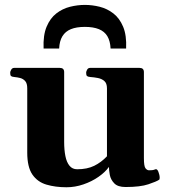

<svg xmlns="http://www.w3.org/2000/svg" viewBox="-20 -769 717 802"><path d="M257.8 13.2Q211.4 13.2 174.1 2.2Q136.7 -8.8 115.2 -40Q93.8 -71.3 93.8 -131.8V-399.9Q93.8 -420.9 85.2 -430.4Q76.7 -439.9 64.5 -443.1Q52.2 -446.3 40 -447.3Q29.8 -448.2 26.1 -451.4Q22.5 -454.6 22.5 -465.3Q22.5 -470.7 26.9 -478Q31.2 -485.4 39.1 -485.4H230Q248 -485.4 248 -467.8V-176.3Q248 -142.6 253.2 -116.9Q258.3 -91.3 270.3 -76.7Q282.2 -62 302.2 -62Q344.2 -62 373.5 -76.4Q402.8 -90.8 426.8 -116.2V-399.9Q426.8 -420.9 416 -430.4Q405.3 -439.9 389.2 -443.1Q373 -446.3 357.4 -447.3Q347.2 -448.2 343.5 -451.4Q339.8 -454.6 339.8 -465.3Q339.8 -470.7 344 -478Q348.1 -485.4 356.4 -485.4H563Q581.1 -485.4 581.1 -467.8V-108.4Q581.1 -74.2 587.9 -65.9Q594.7 -57.6 602.5 -57.6Q609.4 -57.6 616.2 -58.3Q623 -59.1 627.9 -61.5Q636.2 -65.4 641.6 -51.5Q647 -37.6 647 -26.4Q647 -19.5 644.5 -18.1Q633.8 -10.7 599.9 0.7Q565.9 12.2 504.4 12.2Q472.2 12.2 457.3 -3.2Q442.4 -18.6 438.7 -38.3Q435.1 -58.1 435.1 -71.8Q419.4 -49.8 391.4 -30.3Q363.3 -10.7 328.4 1.2Q293.5 13.2 257.8 13.2ZM334.5 -748.5Q365.2 -748.5 396.5 -740.7Q427.7 -732.9 453.6 -712.9Q479.5 -692.9 494.4 -657.2Q509.3 -621.6 506.8 -566.4H441.9Q440.4 -597.7 428.5 -617.7Q416.5 -637.7 393.1 -647.2Q369.6 -656.7 334.5 -656.7Q299.3 -656.7 276.1 -647.2Q252.9 -637.7 240.7 -617.7Q228.5 -597.7 227.1 -566.4H162.1Q159.7 -621.6 174.6 -657.2Q189.5 -692.9 215.3 -712.9Q241.2 -732.9 272.5 -740.7Q303.7 -748.5 334.5 -748.5Z"/></svg>

Font: Gelasio
Style: Regular
Weight: 400
Designer: Eben Sorkin
Foundry: Eben Sorkin
Version: Version 1.008